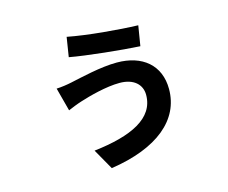

<svg xmlns="http://www.w3.org/2000/svg" viewBox="-102 -798 1205 1016"><g transform="rotate(-15 500.0 -290.5)"><path d="M667 -252C667 -123 534 -61 327 -37L391 76C650 37 792 -82 792 -250C792 -382 700 -457 561 -457C471 -457 359 -429 301 -417C278 -412 245 -407 218 -406L252 -278C270 -286 305 -300 328 -307C378 -323 473 -349 547 -349C625 -349 667 -308 667 -252ZM340 -657 323 -550C413 -533 610 -513 704 -508L722 -618C619 -621 446 -636 340 -657Z"/></g></svg>

Font: Noto Sans CJK TC
Style: Bold
Weight: 700
Designer: Ryoko NISHIZUKA 西塚涼子 (kana, bopomofo & ideographs); Paul D. Hunt (Latin, Greek & Cyrillic); Sandoll Communications 산돌커뮤니
Foundry: Adobe
Version: Version 2.004;hotconv 1.0.118;makeotfexe 2.5.65603